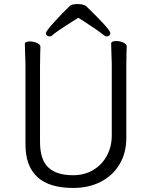

<svg xmlns="http://www.w3.org/2000/svg" viewBox="-20 -912 750 950"><path d="M339 -806Q262 -758 238 -737Q233 -732 225 -732Q217 -732 212 -736.5Q207 -741 207 -748Q207 -757 247 -801.5Q287 -846 326 -883Q337 -892 364 -892Q378 -892 390 -889Q402 -886 408 -880Q526 -766 526 -748Q526 -741 521 -736.5Q516 -732 508 -732Q500 -732 495 -737Q463 -763 390 -810Q387 -812 367 -824ZM531 -658 530 -697Q530 -703 537 -706Q544 -709 555 -709Q573 -709 590 -701.5Q607 -694 607 -682Q607 -666 606 -654L605 -594V-230Q605 -156 572 -100Q539 -44 479.5 -13Q420 18 342 18Q106 18 106 -198V-586Q106 -613 104 -655L103 -695Q103 -701 110 -704Q117 -707 128 -707Q146 -707 163 -699.5Q180 -692 180 -680Q180 -662 179 -649L178 -584V-210Q178 -122 219 -83.5Q260 -45 342 -45Q397 -45 440.5 -70.5Q484 -96 508.5 -141Q533 -186 533 -242V-595Z"/></svg>

Font: Iansui
Style: Regular
Weight: 400
Designer: But Ko / Fontworks Inc.
Foundry: zi-hi.com / Fontworks Inc.
Version: Version 1.002